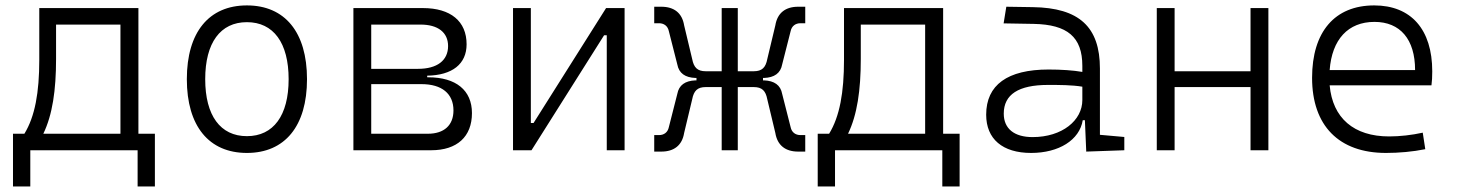

<svg xmlns="http://www.w3.org/2000/svg" viewBox="-20 -547 5313 699"><path d="M27.3 131.8H90.3V0H481V131.8H543.9V-60.1H483.9V-517.6H123V-329.1C123 -210.4 107.4 -123 68.8 -60.1H27.3ZM418.5 -60.1H137.7C170.9 -128.9 184.1 -218.3 184.1 -332.5V-457.5H418.5Z M878.9 9.8C1017.1 9.8 1097.7 -87.9 1097.7 -258.8C1097.7 -429.7 1017.1 -527.3 878.9 -527.3C740.7 -527.3 660.2 -429.7 660.2 -258.8C660.2 -87.9 740.7 9.8 878.9 9.8ZM878.9 -51.3C782.2 -51.3 727.1 -126.5 727.1 -258.8C727.1 -391.1 782.2 -466.3 878.9 -466.3C975.6 -466.3 1030.8 -391.1 1030.8 -258.8C1030.8 -126.5 975.6 -51.3 878.9 -51.3Z M1266.6 0H1549.8C1644 0 1698.2 -49.3 1698.2 -135.3C1698.2 -218.3 1640.1 -265.6 1539.1 -265.6H1535.2V-271.5C1626.5 -272.9 1678.7 -314 1678.7 -385.7C1678.7 -469.7 1620.6 -517.6 1519.5 -517.6H1266.6ZM1331.5 -60.1V-240.7H1514.6C1588.4 -240.7 1630.9 -206.1 1630.9 -145C1630.9 -90.8 1596.7 -60.1 1537.6 -60.1ZM1331.5 -296.4V-457.5H1511.2C1574.7 -457.5 1611.3 -428.7 1611.3 -379.4C1611.3 -326.7 1571.3 -296.4 1502 -296.4Z M1847.7 0H1915L2179.2 -418.5H2189V0H2253.9V-517.6H2186.5L1922.4 -99.1H1912.6V-517.6H1847.7Z M2361.8 4.9H2387.7C2433.6 4.9 2463.4 -17.6 2470.7 -63L2500 -185.5C2505.9 -216.3 2519 -230 2549.3 -230H2607.4V0H2666V-230H2724.1C2754.4 -230 2767.6 -216.3 2773.4 -185.5L2802.7 -63C2810.1 -17.6 2839.8 4.9 2885.7 4.9H2911.6V-55.2H2894C2876.5 -55.2 2862.3 -64.9 2858.4 -84L2827.6 -205.1C2821.8 -237.3 2798.8 -252.9 2761.7 -254.4H2757.8V-263.2H2761.7C2798.8 -264.6 2821.8 -280.3 2827.6 -312.5L2858.4 -433.6C2862.3 -452.6 2876.5 -462.4 2894 -462.4H2911.6V-522.5H2885.7C2839.8 -522.5 2810.1 -500 2802.7 -454.6L2773.4 -332C2767.6 -301.3 2754.4 -287.6 2724.1 -287.6H2666V-517.6H2607.4V-287.6H2549.3C2519 -287.6 2505.9 -301.3 2500 -332L2470.7 -454.6C2463.4 -500 2433.6 -522.5 2387.7 -522.5H2361.8V-462.4H2379.4C2397 -462.4 2411.1 -452.6 2415 -433.6L2445.8 -312.5C2451.7 -280.3 2474.6 -264.6 2511.7 -263.2H2515.6V-254.4H2511.7C2474.6 -252.9 2451.7 -237.3 2445.8 -205.1L2415 -84C2411.1 -64.9 2397 -55.2 2379.4 -55.2H2361.8Z M2957 131.8H3020V0H3410.6V131.8H3473.6V-60.1H3413.6V-517.6H3052.7V-329.1C3052.7 -210.4 3037.1 -123 2998.5 -60.1H2957ZM3348.1 -60.1H3067.4C3100.6 -128.9 3113.8 -218.3 3113.8 -332.5V-457.5H3348.1Z M3934.6 4.9 4073.2 0V-48.3L3984.4 -56.2V-297.4C3984.4 -448.7 3909.2 -518.6 3740.2 -521L3643.6 -522.5L3633.8 -461.9L3743.7 -460C3865.7 -457.5 3920.4 -412.6 3920.4 -307.1V-285.2C3886.7 -291 3843.8 -293.9 3797.4 -293.9C3647.9 -293.9 3570.3 -237.8 3570.3 -129.4C3570.3 -41 3629.9 9.8 3733.9 9.8C3835 9.8 3910.2 -37.1 3921.9 -109.4H3929.7ZM3920.4 -231.4V-182.6C3920.4 -108.9 3847.2 -47.9 3739.3 -47.9C3672.4 -47.9 3634.3 -78.6 3634.3 -133.3C3634.3 -203.1 3688 -237.8 3795.4 -237.8C3835.9 -237.8 3882.3 -237.8 3920.4 -231.4Z M4532.7 0H4597.7V-517.6H4532.7V-287.6H4256.3V-517.6H4191.4V0H4256.3V-230H4532.7Z M5025.9 9.8C5072.3 9.8 5123.5 5.4 5168.9 -3.9L5159.7 -64C5120.1 -55.2 5076.2 -50.3 5037.6 -50.3C4908.7 -50.3 4831.5 -117.2 4820.8 -236.3H5191.4C5193.4 -250 5194.3 -268.1 5194.3 -287.1C5194.3 -440.4 5116.7 -527.3 4982.9 -527.3C4839.4 -527.3 4756.8 -431.2 4756.8 -263.7C4756.8 -89.4 4854.5 9.8 5025.9 9.8ZM4820.8 -292C4829.1 -403.3 4887.7 -467.3 4983.9 -467.3C5077.6 -467.3 5131.8 -403.8 5131.8 -292Z"/></svg>

Font: Cascadia Mono Light
Style: Regular
Weight: 300
Monospace: yes
Designer: Aaron Bell
Foundry: Saja Typeworks
Version: Version 2404.023